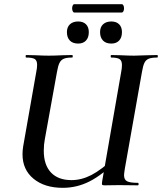

<svg xmlns="http://www.w3.org/2000/svg" viewBox="-20 -889 777 921"><path d="M88 -149Q88 -167 91 -186L154 -544Q158 -563 158 -578Q158 -599 146.5 -606Q135 -613 105 -613Q103 -613 103 -619Q103 -625 105 -625L150 -624Q190 -622 214 -622Q240 -622 280 -624L326 -625Q329 -625 329 -619Q329 -613 326 -613Q299 -613 285.5 -607Q272 -601 265 -586.5Q258 -572 253 -542L195 -221Q190 -196 190 -166Q190 -98 224.5 -61.5Q259 -25 323 -25Q371 -25 418.5 -49.5Q466 -74 532 -135L545 -123Q471 -50 410 -19Q349 12 281 12Q194 12 141 -31.5Q88 -75 88 -149ZM470 -19 561 -542Q565 -561 565 -577Q565 -598 553.5 -605.5Q542 -613 513 -613Q511 -613 511 -619Q511 -625 513 -625L559 -624Q599 -622 623 -622Q646 -622 688 -624L735 -625Q737 -625 737 -619Q737 -613 735 -613Q708 -613 694 -607.5Q680 -602 673 -588Q666 -574 661 -544L579 -81Q575 -55 575 -49Q575 -27 589.5 -19.5Q604 -12 641 -12Q645 -12 645 -6Q645 0 641 0L551 -1L482 0Q472 0 470 -3Q468 -6 470 -19ZM460 -735Q460 -759 474.5 -772.5Q489 -786 514 -786Q538 -786 551.5 -772.5Q565 -759 565 -735Q565 -709 551.5 -694.5Q538 -680 514 -680Q488 -680 474 -694.5Q460 -709 460 -735ZM301 -735Q301 -759 315.5 -772.5Q330 -786 355 -786Q379 -786 392.5 -772.5Q406 -759 406 -735Q406 -709 392.5 -694.5Q379 -680 355 -680Q329 -680 315 -694.5Q301 -709 301 -735ZM326 -849Q326 -857 329 -863Q332 -869 336 -869H564Q569 -869 572 -863Q575 -857 575 -849Q575 -841 572 -835Q569 -829 564 -829H336Q332 -829 329 -835Q326 -841 326 -849Z"/></svg>

Font: Cormorant Infant
Style: Bold Italic
Weight: 700
Italic angle: -10°
Designer: Christian Thalmann (Catharsis Fonts)
Foundry: Catharsis Fonts
Version: Version 4.000